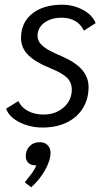

<svg xmlns="http://www.w3.org/2000/svg" viewBox="-20 -530 449 813"><path d="M6 -70 58 -102Q70 -75 98.5 -60Q127 -45 164 -45Q216 -45 250 -75.5Q284 -106 284 -151Q284 -180 264.5 -200Q245 -220 196 -240Q129 -267 99 -297.5Q69 -328 69 -369Q69 -434 116 -472Q163 -510 243 -510Q291 -510 331.5 -488Q372 -466 385 -432L335 -400Q323 -427 298.5 -441Q274 -455 242 -455Q196 -455 167.5 -433.5Q139 -412 139 -378Q139 -354 162 -334.5Q185 -315 241 -292Q299 -267 327 -235Q355 -203 355 -161Q355 -111 331 -72Q307 -33 263 -11.5Q219 10 161 10Q106 10 61.5 -13Q17 -36 6 -70ZM194 117Q194 149 171 190Q148 231 112 263L85 242Q106 216 116.5 201.5Q127 187 134 170H128Q111 170 100 159.5Q89 149 89 132Q89 106 105.5 89Q122 72 148 72Q169 72 181.5 84.5Q194 97 194 117Z"/></svg>

Font: Sarabun Light
Style: Italic
Weight: 300
Italic angle: -10°
Designer: Suppakit Chalermlarp | Katatrad Co.,Ltd.
Foundry: Cadson Demak Co.,Ltd.
Version: Version 1.000; ttfautohint (v1.6)